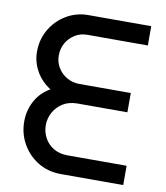

<svg xmlns="http://www.w3.org/2000/svg" viewBox="-80 -767 722 833"><g transform="rotate(10 281.5 -350.0)"><path d="M245 0Q187 0 142.5 -27.5Q98 -55 73 -100Q48 -145 48 -198Q48 -246 70.5 -288Q93 -330 136 -354Q94 -381 72 -421Q50 -461 50 -505Q50 -559 75.5 -603Q101 -647 145 -673.5Q189 -700 242 -700H519V-615H253Q222 -615 198 -600Q174 -585 160 -560.5Q146 -536 146 -505Q146 -476 160.5 -452Q175 -428 200 -413.5Q225 -399 255 -399H482V-314H262Q225 -314 198.5 -297.5Q172 -281 157.5 -254.5Q143 -228 143 -198Q143 -168 157 -142Q171 -116 197 -100.5Q223 -85 258 -85H519V0Z"/></g></svg>

Font: MuseoModerno Thin
Style: Regular
Weight: 400
Version: Version 1.003